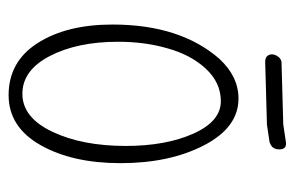

<svg xmlns="http://www.w3.org/2000/svg" viewBox="-139 -537 684 446"><g transform="rotate(90 203.0 -314.0)"><path d="M359 -252Q359 -140 317 -66Q275 8 201 8Q123 8 80 -59.5Q37 -127 37 -233Q37 -391 117 -482Q158 -526 209 -526Q276 -526 317.5 -446Q359 -366 359 -252ZM92 -360Q77 -308 77 -246Q77 -152 110 -88Q143 -24 198 -24Q253 -24 286 -93.5Q319 -163 319 -264Q319 -357 290.5 -421Q262 -485 215 -485Q172 -485 139.5 -450Q107 -415 92 -360ZM123 -588Q112 -588 108 -596Q104 -604 109 -614Q114 -624 124 -626H127L269 -630L309 -636Q327 -639 327 -621Q327 -604 312 -599Q311 -598 309 -598L269 -592H267Z"/></g></svg>

Font: Neythal
Style: Regular
Weight: 400
Designer: Tharique Azeez
Foundry: Tharique Azeez
Version: Version 0.44